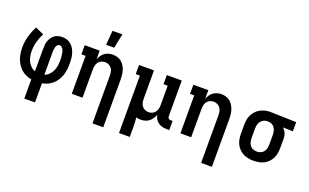

<svg xmlns="http://www.w3.org/2000/svg" viewBox="-102 -1268 3203 1993"><g transform="rotate(20 1500.0 -272.0)"><path d="M241 215V3Q210 -2 181 -15Q152 -28 128.5 -48.5Q105 -69 87.5 -96Q70 -123 59.5 -152Q49 -181 44 -212.5Q39 -244 39 -275Q39 -339 56.5 -401.5Q74 -464 104 -520L197 -478Q172 -431 158 -380Q144 -329 144 -276Q144 -247 149 -219Q154 -191 166.5 -165Q179 -139 200 -118.5Q221 -98 248 -89V-343Q248 -365 250.5 -387Q253 -409 261 -429Q269 -449 282 -467Q295 -485 313 -497.5Q331 -510 352.5 -515Q374 -520 396 -520Q423 -520 448.5 -511.5Q474 -503 494 -485Q514 -467 527 -443.5Q540 -420 547.5 -394.5Q555 -369 557.5 -342Q560 -315 560 -289Q560 -256 556.5 -223.5Q553 -191 543 -160.5Q533 -130 516 -102Q499 -74 475 -52Q451 -30 421 -16Q391 -2 359 3V215ZM352 -89Q381 -98 402.5 -121Q424 -144 436 -171.5Q448 -199 452 -229.5Q456 -260 456 -290Q456 -304 455 -318Q454 -332 452 -345.5Q450 -359 447 -373Q444 -387 438 -399.5Q432 -412 421 -421.5Q410 -431 396 -431Q383 -431 373.5 -420.5Q364 -410 359.5 -397Q355 -384 353.5 -370.5Q352 -357 352 -343Z M994 215V-310Q994 -331 990 -352.5Q986 -374 973.5 -391.5Q961 -409 941 -418Q921 -427 900 -427Q879 -427 859 -418Q839 -409 826.5 -391.5Q814 -374 810 -352.5Q806 -331 806 -310V0H687V-419H641V-520H806V-424Q814 -447 828 -467Q842 -487 861 -501Q880 -515 903.5 -521.5Q927 -528 950 -528Q976 -528 1001 -520.5Q1026 -513 1046 -496.5Q1066 -480 1079 -458Q1092 -436 1100 -411.5Q1108 -387 1110.5 -361.5Q1113 -336 1113 -310V215ZM848 -600 861 -759H970L937 -600Z M1287 215V-419H1241V-520H1406V-210Q1406 -189 1410 -167.5Q1414 -146 1426.5 -128.5Q1439 -111 1459 -102Q1479 -93 1500 -93Q1521 -93 1540 -101.5Q1559 -110 1571.5 -126.5Q1584 -143 1589 -163Q1594 -183 1594 -204V-419H1548V-520H1713V-125Q1713 -118 1715 -112Q1717 -106 1721.5 -101.5Q1726 -97 1732 -95Q1738 -93 1745 -93H1767V8H1745Q1719 8 1694 3Q1669 -2 1648 -16Q1627 -30 1613 -52Q1599 -74 1596 -99Q1587 -76 1573.5 -55.5Q1560 -35 1541 -20Q1522 -5 1498 1.5Q1474 8 1450 8Q1437 8 1424.5 6.5Q1412 5 1400 1Q1403 28 1404.5 54.5Q1406 81 1406 107V215Z M2194 215V-310Q2194 -331 2190 -352.5Q2186 -374 2173.5 -391.5Q2161 -409 2141 -418Q2121 -427 2100 -427Q2079 -427 2059 -418Q2039 -409 2026.5 -391.5Q2014 -374 2010 -352.5Q2006 -331 2006 -310V0H1887V-419H1841V-520H2006V-424Q2014 -447 2028 -467Q2042 -487 2061 -501Q2080 -515 2103.5 -521.5Q2127 -528 2150 -528Q2176 -528 2201 -520.5Q2226 -513 2246 -496.5Q2266 -480 2279 -458Q2292 -436 2300 -411.5Q2308 -387 2310.5 -361.5Q2313 -336 2313 -310V215Z M2696 8Q2667 8 2638 3Q2609 -2 2583 -15.5Q2557 -29 2536 -50Q2515 -71 2502 -97Q2489 -123 2484 -152Q2479 -181 2479 -210V-310Q2479 -338 2483.5 -366Q2488 -394 2500.5 -419Q2513 -444 2532 -465Q2551 -486 2575.5 -499.5Q2600 -513 2627.5 -520.5Q2655 -528 2683 -528H2700L2977 -520V-419L2866 -422Q2877 -412 2886.5 -399Q2896 -386 2902.5 -371.5Q2909 -357 2911 -341.5Q2913 -326 2913 -310V-210Q2913 -181 2908 -152Q2903 -123 2890 -97Q2877 -71 2856 -50Q2835 -29 2809 -15.5Q2783 -2 2754 3Q2725 8 2696 8ZM2696 -93Q2718 -93 2738.5 -101.5Q2759 -110 2772 -127.5Q2785 -145 2789.5 -166.5Q2794 -188 2794 -210V-310Q2794 -330 2790 -350.5Q2786 -371 2775 -388Q2764 -405 2746 -415.5Q2728 -426 2708 -427H2693Q2672 -427 2652.5 -417.5Q2633 -408 2620 -391Q2607 -374 2602.5 -352.5Q2598 -331 2598 -310V-210Q2598 -188 2602.5 -166.5Q2607 -145 2620 -127.5Q2633 -110 2653.5 -101.5Q2674 -93 2696 -93Z"/></g></svg>

Font: Iosevka HT Extended
Style: Bold
Weight: 700
Width: 7
Monospace: yes
Designer: Belleve Invis
Foundry: Belleve Invis
Version: Version 32.3.0; ttfautohint (v1.8.4)